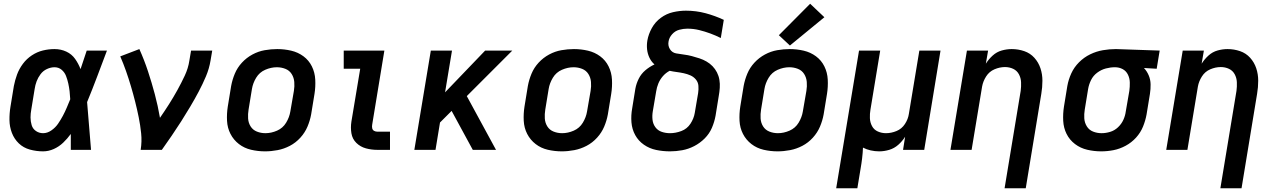

<svg xmlns="http://www.w3.org/2000/svg" viewBox="-20 -800 6808 1025"><path d="M210 8Q239 8 267 -4.5Q295 -17 317.5 -38.5Q340 -60 358 -85Q358 -43 358 0H466Q460 -64 455.5 -127.5Q451 -191 445 -255Q473 -323 499 -392Q525 -461 551 -530H443Q427 -480 410 -431Q399 -460 381 -485.5Q363 -511 334 -524.5Q305 -538 271 -538Q240 -538 209 -530.5Q178 -523 150 -504.5Q122 -486 102 -459Q82 -432 71 -402Q60 -372 54 -341L36 -231Q30 -195 30.5 -159Q31 -123 43.5 -90.5Q56 -58 80.5 -34.5Q105 -11 139.5 -1.5Q174 8 210 8ZM210 -89Q189 -89 172 -100.5Q155 -112 149 -132Q143 -152 143 -173Q143 -194 147 -215L165 -325Q168 -346 175.5 -366Q183 -386 196.5 -404Q210 -422 230.5 -431.5Q251 -441 271 -441Q293 -441 309 -427.5Q325 -414 332.5 -394.5Q340 -375 344.5 -354.5Q349 -334 351.5 -313Q354 -292 355 -270Q346 -248 336.5 -225.5Q327 -203 315.5 -181.5Q304 -160 290 -139.5Q276 -119 254.5 -104Q233 -89 210 -89Z M731 0H844Q871 -38 897 -76Q923 -114 947.5 -152.5Q972 -191 995.5 -230.5Q1019 -270 1040.5 -310.5Q1062 -351 1079.5 -392.5Q1097 -434 1104 -477L1113 -530H1000L991 -477Q985 -436 966.5 -396.5Q948 -357 927 -319Q906 -281 882.5 -244Q859 -207 834 -171Q823 -235 806.5 -297Q790 -359 770 -419.5Q750 -480 724 -538L622 -499Q639 -460 653 -420Q667 -380 679 -339.5Q691 -299 701.5 -257.5Q712 -216 720.5 -174Q729 -132 733.5 -88.5Q738 -45 731 0Z M1395 8Q1428 8 1462 1.5Q1496 -5 1527.5 -21.5Q1559 -38 1583.5 -65Q1608 -92 1621.5 -124Q1635 -156 1641 -189L1659 -299Q1665 -337 1663 -375Q1661 -413 1645 -445.5Q1629 -478 1600 -499.5Q1571 -521 1534.5 -529.5Q1498 -538 1460 -538Q1427 -538 1393 -532Q1359 -526 1327.5 -509Q1296 -492 1271.5 -465.5Q1247 -439 1233.5 -406.5Q1220 -374 1214 -341L1196 -231Q1190 -193 1192 -155Q1194 -117 1210.5 -85Q1227 -53 1255.5 -31Q1284 -9 1320.5 -0.5Q1357 8 1395 8ZM1397 -89Q1373 -89 1351.5 -97.5Q1330 -106 1318 -125Q1306 -144 1304.5 -167.5Q1303 -191 1307 -215L1325 -325Q1330 -356 1347.5 -385Q1365 -414 1396 -427.5Q1427 -441 1458 -441Q1482 -441 1503.5 -432.5Q1525 -424 1537 -405Q1549 -386 1551 -362.5Q1553 -339 1549 -315L1530 -205Q1525 -174 1507.5 -145Q1490 -116 1459 -102.5Q1428 -89 1397 -89Z M1995 0H2062V-97H1995Q1985 -97 1977 -101.5Q1969 -106 1967 -115.5Q1965 -125 1967 -135L2032 -530H1815V-433H1903L1856 -151Q1851 -119 1856 -88.5Q1861 -58 1882.5 -37Q1904 -16 1933.5 -8Q1963 0 1995 0Z M2192 0H2305L2329 -146L2391 -208L2504 0H2628L2472 -287L2715 -530H2570L2356 -307L2393 -530H2280Z M2979 8Q3012 8 3046 1.5Q3080 -5 3111.5 -21.5Q3143 -38 3167.5 -65Q3192 -92 3205.5 -124Q3219 -156 3225 -189L3243 -299Q3249 -337 3247 -375Q3245 -413 3229 -445.5Q3213 -478 3184 -499.5Q3155 -521 3118.5 -529.5Q3082 -538 3044 -538Q3011 -538 2977 -532Q2943 -526 2911.5 -509Q2880 -492 2855.5 -465.5Q2831 -439 2817.5 -406.5Q2804 -374 2798 -341L2780 -231Q2774 -193 2776 -155Q2778 -117 2794.5 -85Q2811 -53 2839.5 -31Q2868 -9 2904.5 -0.5Q2941 8 2979 8ZM2981 -89Q2957 -89 2935.5 -97.5Q2914 -106 2902 -125Q2890 -144 2888.5 -167.5Q2887 -191 2891 -215L2909 -325Q2914 -356 2931.5 -385Q2949 -414 2980 -427.5Q3011 -441 3042 -441Q3066 -441 3087.5 -432.5Q3109 -424 3121 -405Q3133 -386 3135 -362.5Q3137 -339 3133 -315L3114 -205Q3109 -174 3091.5 -145Q3074 -116 3043 -102.5Q3012 -89 2981 -89Z M3557 8Q3589 8 3622 2Q3655 -4 3686 -20Q3717 -36 3742 -61Q3767 -86 3780.5 -117.5Q3794 -149 3800 -182L3817 -287Q3821 -309 3822.5 -331Q3824 -353 3820.5 -374Q3817 -395 3807.5 -413.5Q3798 -432 3784 -446.5Q3770 -461 3752 -471.5Q3734 -482 3714 -488.5Q3694 -495 3673.5 -500.5Q3653 -506 3632 -508.5Q3611 -511 3589.5 -515Q3568 -519 3556.5 -537.5Q3545 -556 3549 -578Q3552 -599 3568 -617Q3584 -635 3606 -641Q3628 -647 3649 -647Q3682 -647 3712.5 -639.5Q3743 -632 3771.5 -621.5Q3800 -611 3828 -597L3844 -694Q3797 -716 3746.5 -729.5Q3696 -743 3642 -743Q3608 -743 3573 -735Q3538 -727 3508 -705Q3478 -683 3460 -650.5Q3442 -618 3436 -584Q3432 -560 3434.5 -536.5Q3437 -513 3447 -492Q3457 -471 3474 -456Q3448 -444 3425.5 -425Q3403 -406 3390 -380Q3377 -354 3372 -327L3355 -222Q3348 -184 3351 -147Q3354 -110 3371 -79Q3388 -48 3417.5 -27.5Q3447 -7 3483 0.5Q3519 8 3557 8ZM3557 -89Q3534 -89 3513 -96Q3492 -103 3479 -120.5Q3466 -138 3463.5 -160.5Q3461 -183 3465 -206L3483 -312Q3486 -333 3494.5 -354Q3503 -375 3518.5 -393Q3534 -411 3555 -422Q3573 -418 3592.5 -415.5Q3612 -413 3630.5 -409Q3649 -405 3666 -397.5Q3683 -390 3695 -375.5Q3707 -361 3708.5 -342Q3710 -323 3707 -303L3689 -197Q3684 -167 3666 -139.5Q3648 -112 3617.5 -100.5Q3587 -89 3557 -89Z M4131 8Q4164 8 4198 1.5Q4232 -5 4263.5 -21.5Q4295 -38 4319.5 -65Q4344 -92 4357.5 -124Q4371 -156 4377 -189L4395 -299Q4401 -337 4399 -375Q4397 -413 4381 -445.5Q4365 -478 4336 -499.5Q4307 -521 4270.5 -529.5Q4234 -538 4196 -538Q4163 -538 4129 -532Q4095 -526 4063.5 -509Q4032 -492 4007.5 -465.5Q3983 -439 3969.5 -406.5Q3956 -374 3950 -341L3932 -231Q3926 -193 3928 -155Q3930 -117 3946.5 -85Q3963 -53 3991.5 -31Q4020 -9 4056.5 -0.5Q4093 8 4131 8ZM4133 -89Q4109 -89 4087.5 -97.5Q4066 -106 4054 -125Q4042 -144 4040.5 -167.5Q4039 -191 4043 -215L4061 -325Q4066 -356 4083.5 -385Q4101 -414 4132 -427.5Q4163 -441 4194 -441Q4218 -441 4239.5 -432.5Q4261 -424 4273 -405Q4285 -386 4287 -362.5Q4289 -339 4285 -315L4266 -205Q4261 -174 4243.5 -145Q4226 -116 4195 -102.5Q4164 -89 4133 -89ZM4197 -557 4381 -708 4305 -780 4138 -612Z M4444 205H4557L4574 102Q4579 74 4582.5 45Q4586 16 4587 -12Q4606 -2 4628.5 3Q4651 8 4674 8Q4700 8 4727 0Q4754 -8 4775.5 -27Q4797 -46 4812 -70L4801 0H4914L5001 -530H4888L4832 -192Q4828 -164 4811 -138Q4794 -112 4766 -100.5Q4738 -89 4710 -89Q4687 -89 4666.5 -98Q4646 -107 4635.5 -126.5Q4625 -146 4624 -169Q4623 -192 4627 -215L4679 -530H4566Z M5343 205H5456L5539 -299Q5545 -334 5545 -369Q5545 -404 5534.5 -435.5Q5524 -467 5502 -491.5Q5480 -516 5448 -527Q5416 -538 5381 -538Q5355 -538 5328 -530.5Q5301 -523 5279.5 -503.5Q5258 -484 5243 -460L5255 -530H5142L5054 0H5167L5223 -338Q5228 -366 5244.5 -392Q5261 -418 5289 -430Q5317 -442 5345 -442Q5369 -442 5389 -432.5Q5409 -423 5419.5 -403.5Q5430 -384 5431 -361Q5432 -338 5429 -315Z M5859 8Q5892 8 5925 1.5Q5958 -5 5989.5 -22Q6021 -39 6045 -65.5Q6069 -92 6082 -124Q6095 -156 6101 -189L6119 -299Q6123 -325 6122.5 -350Q6122 -375 6112.5 -397.5Q6103 -420 6087 -437L6155 -433L6171 -530L5938 -538H5937Q5903 -538 5868 -532Q5833 -526 5800 -510Q5767 -494 5740.5 -467.5Q5714 -441 5699 -408Q5684 -375 5678 -341L5660 -231Q5654 -193 5656 -155Q5658 -117 5674 -85Q5690 -53 5719 -31Q5748 -9 5784.5 -0.5Q5821 8 5859 8ZM5861 -89Q5837 -89 5815.5 -97.5Q5794 -106 5782 -125.5Q5770 -145 5768.5 -168Q5767 -191 5771 -215L5789 -325Q5793 -349 5804.5 -372.5Q5816 -396 5837.5 -412Q5859 -428 5883.5 -434.5Q5908 -441 5932 -441Q5955 -441 5973.5 -431Q5992 -421 6001.5 -401.5Q6011 -382 6011.5 -359.5Q6012 -337 6009 -315L5990 -205Q5987 -182 5977 -160Q5967 -138 5948.5 -120.5Q5930 -103 5906.5 -96Q5883 -89 5861 -89Z M6495 205H6608L6691 -299Q6697 -334 6697 -369Q6697 -404 6686.5 -435.5Q6676 -467 6654 -491.5Q6632 -516 6600 -527Q6568 -538 6533 -538Q6507 -538 6480 -530.5Q6453 -523 6431.5 -503.5Q6410 -484 6395 -460L6407 -530H6294L6206 0H6319L6375 -338Q6380 -366 6396.5 -392Q6413 -418 6441 -430Q6469 -442 6497 -442Q6521 -442 6541 -432.5Q6561 -423 6571.5 -403.5Q6582 -384 6583 -361Q6584 -338 6581 -315Z"/></svg>

Font: Iosevka Sparkle SmBdObl
Style: Regular
Weight: 600
Italic angle: -9°
Designer: Belleve Invis
Foundry: Belleve Invis
Version: Version 4.5.0; ttfautohint (v1.8.3)